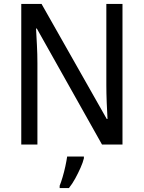

<svg xmlns="http://www.w3.org/2000/svg" viewBox="-20 -734 730 975"><path d="M602 0H498L167 -589H163Q165 -552 167.5 -505.5Q170 -459 170 -413V0H88V-714H191L522 -130H526Q524 -161 522 -211Q520 -261 520 -302V-714H602ZM406 70Q401 91 389 118Q377 145 362 172.5Q347 200 330 221H283V209Q290 192 298 165Q306 138 312 110Q318 82 321 61H406Z"/></svg>

Font: Noto Sans Tamil SemiCondensed
Style: Regular
Weight: 400
Width: 4
Designer: Jelle Bosma - Monotype Design Team
Foundry: Monotype Imaging Inc.
Version: Version 2.004; ttfautohint (v1.8.4.7-5d5b)